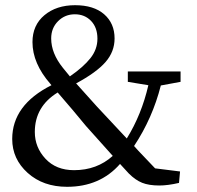

<svg xmlns="http://www.w3.org/2000/svg" viewBox="-20 -704 760 739"><path d="M265 -49Q353 -49 414 -104Q402 -118 311 -219Q262 -279 202 -348Q114 -294 114 -196Q114 -137 155 -93Q196 -49 265 -49ZM177 -556Q177 -499 222 -443Q236 -425 249 -410Q301 -446 328 -480Q355 -514 355 -555Q355 -598 330.5 -623.5Q306 -649 268 -649Q230 -649 203.5 -622.5Q177 -596 177 -556ZM675 -389 599 -375Q567 -249 496 -142Q509 -127 537.5 -97.5Q566 -68 577 -56L673 -44L669 0Q626 10 593 10Q553 10 527 -0.5Q501 -11 476 -36L442 -73Q365 15 238 15Q146 15 86.5 -38.5Q27 -92 27 -169Q27 -300 178 -376L174 -381Q105 -460 105 -542Q105 -607 151 -645.5Q197 -684 269 -684Q341 -684 381 -649Q421 -614 421 -556Q421 -505 386 -465Q351 -425 273 -383Q311 -340 353 -294Q449 -191 468 -171Q525 -263 551 -376L472 -389V-429H675Z"/></svg>

Font: TypoPRO Source Serif Pro
Style: Regular
Weight: 400
Designer: Frank Grießhammer
Foundry: Adobe Systems Incorporated
Version: Version 1.017;PS 1.0;hotconv 1.0.79;makeotf.lib2.5.61930